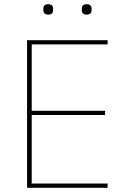

<svg xmlns="http://www.w3.org/2000/svg" viewBox="-20 -888 601 908"><path d="M185 -840V-847Q185 -868 208 -868Q231 -868 231 -847V-840Q231 -819 208 -819Q185 -819 185 -840ZM367 -840V-847Q367 -868 390 -868Q413 -868 413 -847V-840Q413 -819 390 -819Q367 -819 367 -840ZM489 0H108V-698H489V-678H130V-364H477V-344H130V-20H489Z"/></svg>

Font: IBM Plex Sans Thin
Style: Regular
Weight: 100
Designer: Mike Abbink, Paul van der Laan, Pieter van Rosmalen
Foundry: Bold Monday
Version: Version 3.0